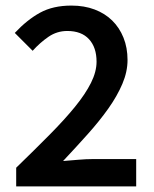

<svg xmlns="http://www.w3.org/2000/svg" viewBox="-20 -668 553 688"><path d="M38 0V-67Q104 -131 157.5 -185Q211 -239 248.5 -285Q286 -331 306 -371Q326 -411 326 -447Q326 -498 299 -527.5Q272 -557 221 -557Q184 -557 153.5 -536Q123 -515 97 -486L33 -550Q77 -597 123.5 -622.5Q170 -648 236 -648Q282 -648 319 -634Q356 -620 382 -594.5Q408 -569 422.5 -533Q437 -497 437 -453Q437 -411 418.5 -367.5Q400 -324 368.5 -279.5Q337 -235 295 -188Q253 -141 206 -91Q231 -93 260 -95.5Q289 -98 312 -98H468V0Z"/></svg>

Font: Giro Sans Semibold
Style: Regular
Weight: 600
Designer: Paul D. Hunt
Foundry: Adobe Systems Incorporated
Version: Version 1.000;PS 1.0;hotconv 1.0.88;makeotf.lib2.5.647800